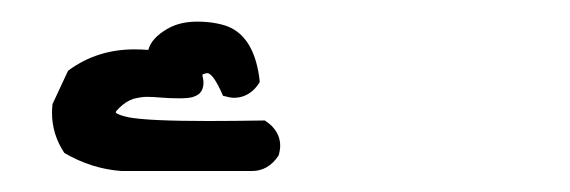

<svg xmlns="http://www.w3.org/2000/svg" viewBox="-20 -561 540 182"><path d="M29.3 -454.1Q29.3 -458 29.8 -462.4L44.4 -493.7L45.4 -494.6Q72.3 -514.2 107.4 -514.2Q113.8 -514.2 120.6 -513.7Q123.5 -524.9 138.7 -533.7Q150.4 -540.5 167 -540.5Q176.8 -540.5 185.5 -538.8Q194.3 -537.1 199.7 -534.2Q221.7 -522.5 226.1 -484.9V-482.9Q223.1 -478.5 221.2 -476.6Q212.9 -468.3 201.7 -468.3Q198.2 -468.3 191.4 -470.2Q182.1 -491.7 176.3 -491.7Q175.8 -491.7 172.4 -490.7Q171.9 -490.2 171.9 -489.5Q171.9 -488.8 172.4 -486.8Q172.9 -484.9 172.9 -482.4Q172.9 -476.1 168.9 -472.2Q166.5 -470.2 162.6 -469Q158.7 -467.8 149.9 -467.8Q141.1 -467.8 132.8 -468.5Q124.5 -469.2 119.1 -469.2Q113.8 -469.2 106.4 -467.3Q99.1 -464.8 92.8 -458.5Q89.8 -455.6 89.8 -454.6Q89.8 -454.1 89.8 -454.1Q92.8 -451.7 102.5 -449.7Q121.1 -446.3 177.2 -446.3Q200.2 -446.3 231 -446.8Q235.4 -443.8 237.3 -441.9Q245.6 -433.6 245.6 -422.9Q245.6 -418.9 244.1 -413.6Q234.4 -398.9 218.8 -398.9H95.7H95.2Q66.9 -400.9 41 -416Q29.3 -433.6 29.3 -454.1Z"/></svg>

Font: Bakudai
Style: Medium
Weight: 500
Version: Version 1.48